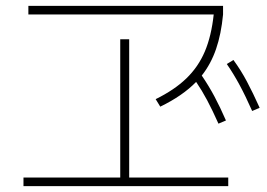

<svg xmlns="http://www.w3.org/2000/svg" viewBox="-20 -680 904 651"><path d="M59.6 -78.1H387.7V-546.9H418V-78.1H753.9V-48.8H59.6ZM76.2 -660.2H736.3V-630.9Q730 -564.5 712.6 -513.9Q695.3 -463.4 664.1 -423.8Q687.5 -389.6 706.8 -353.5Q726.1 -317.4 746.1 -271.5L720.7 -260.7Q700.2 -306.6 682.4 -340.1Q664.6 -373.5 645 -402.3Q599.1 -355 523.4 -318.4L507.8 -343.8Q571.3 -375 611.8 -414.1Q652.3 -453.1 674.6 -505.6Q696.8 -558.1 704.6 -630.9H76.2ZM749 -462.9 771.5 -476.6Q796.9 -441.9 817.1 -403.8Q837.4 -365.7 860.4 -314.5L835 -303.7Q812.5 -354.5 792.2 -392.1Q772 -429.7 749 -462.9Z"/></svg>

Font: Pretendard GOV Thin
Style: Regular
Weight: 100
Designer: Base glyphs from Inter by Rasmus Andersson; Hangeul glyphs from Noto Sans CJK(Source Han Sans) by Jang Soo-young and Kan
Foundry: Kil Hyung-jin
Version: Version 1.309